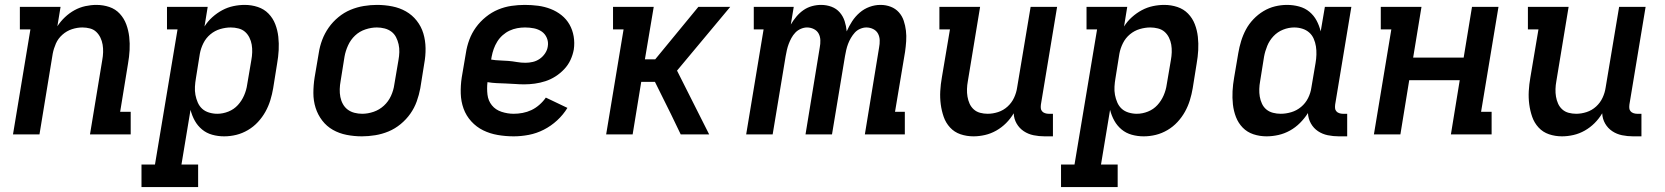

<svg xmlns="http://www.w3.org/2000/svg" viewBox="-20 -548 6790 783"><path d="M33 0 104 -428H61V-520H227L214 -441Q227 -461 245 -478Q263 -495 284 -506.5Q305 -518 328 -523Q351 -528 373 -528Q401 -528 426 -519.5Q451 -511 468.5 -492Q486 -473 495 -448.5Q504 -424 507 -397.5Q510 -371 508.5 -343.5Q507 -316 502 -288L470 -92H513V0H347L397 -303Q400 -319 400.5 -335Q401 -351 398.5 -366Q396 -381 389.5 -394.5Q383 -408 372.5 -418Q362 -428 347 -432Q332 -436 316 -436Q295 -436 273.5 -429Q252 -422 234.5 -406.5Q217 -391 208 -370.5Q199 -350 195 -329L141 0Z M557 215V123H612L704 -428H661V-520H827L814 -440Q827 -461 846 -478Q865 -495 886.5 -506.5Q908 -518 931.5 -523Q955 -528 978 -528Q1006 -528 1031.5 -519.5Q1057 -511 1075 -492.5Q1093 -474 1102.5 -449.5Q1112 -425 1115 -398Q1118 -371 1116.5 -343.5Q1115 -316 1110 -288L1094 -188Q1090 -164 1082.5 -139.5Q1075 -115 1062.5 -92.5Q1050 -70 1032 -50.5Q1014 -31 991 -17.5Q968 -4 943.5 2Q919 8 894 8Q869 8 845.5 1.5Q822 -5 804 -20Q786 -35 774.5 -55.5Q763 -76 757 -100L720 123H788V215ZM866 -84Q889 -84 911.5 -93Q934 -102 950 -119.5Q966 -137 975.5 -159Q985 -181 988 -203L1005 -303Q1008 -319 1008.5 -335Q1009 -351 1006.5 -366Q1004 -381 997 -395Q990 -409 979 -418.5Q968 -428 952.5 -432Q937 -436 921 -436Q900 -436 878 -429.5Q856 -423 838 -408Q820 -393 809.5 -372Q799 -351 795 -329L779 -229Q776 -212 775 -194.5Q774 -177 777 -161Q780 -145 786.5 -130Q793 -115 804.5 -104.5Q816 -94 832.5 -89Q849 -84 866 -84Z M1456 8Q1424 8 1393.5 2Q1363 -4 1337.5 -18.5Q1312 -33 1294 -56.5Q1276 -80 1267 -108.5Q1258 -137 1258 -168.5Q1258 -200 1263 -232L1280 -332Q1284 -359 1294 -385.5Q1304 -412 1320.5 -435.5Q1337 -459 1360 -478Q1383 -497 1409.5 -508Q1436 -519 1463.5 -523.5Q1491 -528 1517 -528Q1549 -528 1579.5 -522Q1610 -516 1635.5 -501.5Q1661 -487 1679.5 -463.5Q1698 -440 1706.5 -411.5Q1715 -383 1715.5 -351.5Q1716 -320 1710 -288L1694 -188Q1689 -161 1679.5 -134.5Q1670 -108 1653.5 -84.5Q1637 -61 1614 -42Q1591 -23 1564.5 -12Q1538 -1 1510 3.5Q1482 8 1456 8ZM1457 -84Q1480 -84 1503.5 -92Q1527 -100 1545.5 -117Q1564 -134 1574.5 -157Q1585 -180 1588 -203L1605 -303Q1608 -319 1608.5 -335.5Q1609 -352 1605.5 -367.5Q1602 -383 1595 -396.5Q1588 -410 1576 -419Q1564 -428 1548.5 -432Q1533 -436 1517 -436Q1494 -436 1470 -428Q1446 -420 1428 -403Q1410 -386 1399.5 -363Q1389 -340 1385 -317L1369 -217Q1366 -201 1365.5 -184.5Q1365 -168 1368 -152.5Q1371 -137 1378.5 -123.5Q1386 -110 1398 -101Q1410 -92 1425.5 -88Q1441 -84 1457 -84Z M2075 8Q2042 8 2010 2.5Q1978 -3 1950.5 -16.5Q1923 -30 1902 -53Q1881 -76 1870.5 -105Q1860 -134 1859 -166.5Q1858 -199 1863 -232L1880 -332Q1884 -359 1894 -386Q1904 -413 1921 -436.5Q1938 -460 1961.5 -479Q1985 -498 2011.5 -509Q2038 -520 2065.5 -524Q2093 -528 2120 -528Q2148 -528 2174.5 -524.5Q2201 -521 2225.5 -511.5Q2250 -502 2270 -486Q2290 -470 2302.5 -448Q2315 -426 2319.5 -399.5Q2324 -373 2320 -346Q2316 -324 2306.5 -303.5Q2297 -283 2281 -266Q2265 -249 2245.5 -236.5Q2226 -224 2204.5 -217Q2183 -210 2161 -207Q2139 -204 2118 -204Q2099 -204 2080.5 -205.5Q2062 -207 2043 -207.5Q2024 -208 2005 -209Q1986 -210 1968 -213Q1965 -187 1968 -162Q1971 -137 1986 -118.5Q2001 -100 2025.5 -92Q2050 -84 2075 -84Q2093 -84 2111.5 -87.5Q2130 -91 2147 -99Q2164 -107 2179.5 -120.5Q2195 -134 2206 -150L2294 -108Q2277 -80 2252 -57Q2227 -34 2197.5 -19Q2168 -4 2136.5 2Q2105 8 2075 8ZM2123 -292Q2138 -292 2153 -295.5Q2168 -299 2181 -308Q2194 -317 2203 -330.5Q2212 -344 2214 -359Q2217 -377 2210 -393.5Q2203 -410 2189 -419.5Q2175 -429 2157.5 -432.5Q2140 -436 2121 -436Q2105 -436 2089 -433Q2073 -430 2058 -423Q2043 -416 2030 -404.5Q2017 -393 2008 -378.5Q1999 -364 1993.5 -348.5Q1988 -333 1985 -317L1983 -305Q2001 -302 2019 -301.5Q2037 -301 2054 -299.5Q2071 -298 2088 -295Q2105 -292 2123 -292Z M2452 0 2523 -428H2480V-520H2646L2610 -306H2652L2828 -520H2958L2741 -260L2872 0H2756L2717 -81L2651 -214H2595L2560 0Z M3023 0 3094 -428H3054V-520H3217L3205 -448Q3215 -465 3228 -480.5Q3241 -496 3257 -507Q3273 -518 3291.5 -523Q3310 -528 3328 -528Q3351 -528 3371 -520.5Q3391 -513 3404.5 -497.5Q3418 -482 3424.5 -462Q3431 -442 3433 -420Q3442 -441 3455 -461Q3468 -481 3486 -496.5Q3504 -512 3526 -520Q3548 -528 3570 -528H3571Q3593 -528 3612.5 -520.5Q3632 -513 3645.5 -498Q3659 -483 3665.5 -463.5Q3672 -444 3674.5 -423Q3677 -402 3675.5 -380Q3674 -358 3671 -337L3630 -92H3670V0H3507L3565 -354Q3568 -369 3567.5 -384Q3567 -399 3560.5 -411Q3554 -423 3541 -429.5Q3528 -436 3513 -436Q3501 -436 3488 -430.5Q3475 -425 3466 -415Q3457 -405 3450 -393Q3443 -381 3438.5 -369Q3434 -357 3431 -344Q3428 -331 3426 -319L3373 0H3265L3323 -354Q3326 -369 3325.5 -384Q3325 -399 3318.5 -411Q3312 -423 3299 -429.5Q3286 -436 3271 -436Q3259 -436 3246 -430.5Q3233 -425 3223.5 -415Q3214 -405 3207.5 -393Q3201 -381 3196.5 -369Q3192 -357 3189 -344Q3186 -331 3184 -319L3131 0Z M3950 8Q3922 8 3897 -0.5Q3872 -9 3854.5 -28Q3837 -47 3828.5 -71.5Q3820 -96 3816.5 -122.5Q3813 -149 3814.5 -176.5Q3816 -204 3821 -232L3854 -428H3811V-520H3977L3927 -217Q3924 -201 3923.5 -185Q3923 -169 3925.5 -154Q3928 -139 3934 -125.5Q3940 -112 3951 -102Q3962 -92 3977 -88Q3992 -84 4008 -84Q4029 -84 4050.5 -91Q4072 -98 4089 -113.5Q4106 -129 4115.5 -149.5Q4125 -170 4128 -191L4183 -520H4291L4225 -122Q4224 -114 4224.5 -107Q4225 -100 4229.5 -94.5Q4234 -89 4241.5 -86.5Q4249 -84 4256 -84H4274V8H4240Q4217 8 4195 3.5Q4173 -1 4155 -13Q4137 -25 4126 -44Q4115 -63 4114 -86Q4101 -64 4083 -46Q4065 -28 4043 -15.5Q4021 -3 3997 2.5Q3973 8 3950 8Z M4307 215V123H4362L4454 -428H4411V-520H4577L4564 -440Q4577 -461 4596 -478Q4615 -495 4636.5 -506.5Q4658 -518 4681.5 -523Q4705 -528 4728 -528Q4756 -528 4781.5 -519.5Q4807 -511 4825 -492.5Q4843 -474 4852.5 -449.5Q4862 -425 4865 -398Q4868 -371 4866.5 -343.5Q4865 -316 4860 -288L4844 -188Q4840 -164 4832.5 -139.5Q4825 -115 4812.5 -92.5Q4800 -70 4782 -50.5Q4764 -31 4741 -17.5Q4718 -4 4693.5 2Q4669 8 4644 8Q4619 8 4595.5 1.5Q4572 -5 4554 -20Q4536 -35 4524.5 -55.5Q4513 -76 4507 -100L4470 123H4538V215ZM4616 -84Q4639 -84 4661.5 -93Q4684 -102 4700 -119.5Q4716 -137 4725.5 -159Q4735 -181 4738 -203L4755 -303Q4758 -319 4758.5 -335Q4759 -351 4756.5 -366Q4754 -381 4747 -395Q4740 -409 4729 -418.5Q4718 -428 4702.5 -432Q4687 -436 4671 -436Q4650 -436 4628 -429.5Q4606 -423 4588 -408Q4570 -393 4559.5 -372Q4549 -351 4545 -329L4529 -229Q4526 -212 4525 -194.5Q4524 -177 4527 -161Q4530 -145 4536.5 -130Q4543 -115 4554.5 -104.5Q4566 -94 4582.5 -89Q4599 -84 4616 -84Z M5145 8Q5117 8 5091.5 -0.5Q5066 -9 5048 -27.5Q5030 -46 5020.5 -70.5Q5011 -95 5008 -122Q5005 -149 5006.5 -176.5Q5008 -204 5013 -232L5030 -332Q5034 -356 5041.5 -380.5Q5049 -405 5061 -427.5Q5073 -450 5091.5 -469.5Q5110 -489 5132.5 -502.5Q5155 -516 5179.5 -522Q5204 -528 5229 -528Q5254 -528 5278 -521.5Q5302 -515 5320 -500Q5338 -485 5349 -464.5Q5360 -444 5366 -420L5383 -520H5491L5425 -122Q5424 -114 5424.5 -107Q5425 -100 5429.5 -94.5Q5434 -89 5441.5 -86.5Q5449 -84 5456 -84H5474V8H5440Q5417 8 5395 3.5Q5373 -1 5355 -13Q5337 -25 5326 -44.5Q5315 -64 5314 -87Q5300 -65 5281.5 -46.5Q5263 -28 5240.5 -15.5Q5218 -3 5193.5 2.5Q5169 8 5145 8ZM5203 -84Q5224 -84 5246 -90.5Q5268 -97 5286 -112Q5304 -127 5314.5 -148Q5325 -169 5328 -191L5345 -291Q5348 -308 5348.5 -325.5Q5349 -343 5346.5 -359Q5344 -375 5337.5 -390Q5331 -405 5319 -415.5Q5307 -426 5291 -431Q5275 -436 5258 -436Q5235 -436 5212.5 -427Q5190 -418 5173.5 -400.5Q5157 -383 5148 -361Q5139 -339 5135 -317L5119 -217Q5116 -201 5115.5 -185Q5115 -169 5117.5 -154Q5120 -139 5126.5 -125Q5133 -111 5144.5 -101.5Q5156 -92 5171.5 -88Q5187 -84 5203 -84Z M5583 0 5654 -428H5611V-520H5777L5743 -313H5949L5983 -520H6091L6020 -92H6063V0H5897L5933 -221H5727L5691 0Z M6350 8Q6322 8 6297 -0.5Q6272 -9 6254.5 -28Q6237 -47 6228.5 -71.5Q6220 -96 6216.5 -122.5Q6213 -149 6214.5 -176.5Q6216 -204 6221 -232L6254 -428H6211V-520H6377L6327 -217Q6324 -201 6323.5 -185Q6323 -169 6325.5 -154Q6328 -139 6334 -125.5Q6340 -112 6351 -102Q6362 -92 6377 -88Q6392 -84 6408 -84Q6429 -84 6450.5 -91Q6472 -98 6489 -113.5Q6506 -129 6515.5 -149.5Q6525 -170 6528 -191L6583 -520H6691L6625 -122Q6624 -114 6624.5 -107Q6625 -100 6629.5 -94.5Q6634 -89 6641.5 -86.5Q6649 -84 6656 -84H6674V8H6640Q6617 8 6595 3.5Q6573 -1 6555 -13Q6537 -25 6526 -44Q6515 -63 6514 -86Q6501 -64 6483 -46Q6465 -28 6443 -15.5Q6421 -3 6397 2.5Q6373 8 6350 8Z"/></svg>

Font: Iosevka Etoile Semibold
Style: Italic
Weight: 600
Italic angle: -9°
Designer: Belleve Invis
Foundry: Belleve Invis
Version: Version 22.1.2; ttfautohint (v1.8.4)